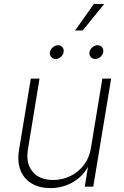

<svg xmlns="http://www.w3.org/2000/svg" viewBox="-20 -943 627 970"><path d="M235.4 7.3Q179.7 7.3 140.4 -15.9Q101.1 -39.1 83.7 -82.5Q66.4 -126 76.2 -186L135.7 -545.9H179.7L121.1 -188.5Q109.4 -118.2 144.5 -75.9Q179.7 -33.7 248 -33.7Q294.9 -33.7 335.4 -53.5Q376 -73.2 403.6 -109.1Q431.2 -145 439 -192.9L497.1 -545.9H541.5L451.2 0H408.2L428.2 -122.1H436Q404.8 -55.2 350.8 -23.9Q296.9 7.3 235.4 7.3ZM461.4 -645Q446.8 -645 438.5 -655.3Q430.2 -665.5 432.1 -679.7Q434.6 -693.8 446.5 -704.1Q458.5 -714.4 473.1 -714.4Q487.3 -714.4 495.6 -704.3Q503.9 -694.3 501.5 -679.7Q499 -665.5 487.3 -655.3Q475.6 -645 461.4 -645ZM261.2 -645Q247.1 -645 238.5 -655.3Q230 -665.5 232.4 -679.7Q234.9 -693.8 246.8 -704.1Q258.8 -714.4 272.9 -714.4Q287.1 -714.4 295.4 -704.3Q303.7 -694.3 301.3 -679.7Q298.8 -665.5 287.1 -655.3Q275.4 -645 261.2 -645ZM359.4 -789.1 454.1 -922.9H506.3L397.9 -789.1Z"/></svg>

Font: Inter ExtraLight
Style: Italic
Weight: 250
Italic angle: -9.3988°
Designer: Rasmus Andersson
Foundry: rsms
Version: Version 4.001;git-66647c0bb